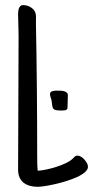

<svg xmlns="http://www.w3.org/2000/svg" viewBox="-20 -719 362 746"><path d="M321.8 -71.3Q321.8 -60.1 309.8 -49.8Q297.9 -39.6 279.1 -31Q260.3 -22.5 237.5 -15.4Q214.8 -8.3 193.1 -3.4Q171.4 1.5 153.3 4.2Q135.3 6.8 126.5 6.8Q109.9 6.8 95.9 2.9Q82 -1 71.8 -9Q61.5 -17.1 55.9 -29.8Q50.3 -42.5 50.3 -60.5Q50.3 -190.9 51.3 -320.3Q52.2 -449.7 52.2 -581.1Q52.2 -601.6 51.3 -621.6Q50.3 -641.6 50.3 -662.1Q50.3 -667 50.8 -673.6Q51.3 -680.2 53.2 -685.8Q55.2 -691.4 59.1 -695.3Q63 -699.2 69.8 -699.2Q76.7 -699.2 84.2 -697.3Q91.8 -695.3 98.4 -691.4Q105 -687.5 110.1 -681.9Q115.2 -676.3 117.7 -668.9Q120.1 -660.2 119.9 -650.1Q119.6 -640.1 119.6 -629.9Q122.1 -500 123.3 -372.1Q124.5 -244.1 124.5 -114.3Q124.5 -99.6 124.8 -85Q125 -70.3 126.5 -55.7Q139.6 -56.2 158.7 -60.1Q177.7 -64 197 -70.1Q216.3 -76.2 233.4 -84Q250.5 -91.8 260.3 -100.6Q264.6 -105 269.5 -109.6Q274.4 -114.3 281.7 -114.3Q288.1 -114.3 295.2 -109.9Q302.2 -105.5 308.1 -98.9Q314 -92.3 317.9 -85Q321.8 -77.6 321.8 -71.3ZM174.3 -354Q174.3 -358.9 177.7 -361.6Q181.2 -364.3 186.3 -365.5Q191.4 -366.7 196.5 -366.7Q201.7 -366.7 205.6 -366.7Q210.4 -366.7 217 -366.5Q223.6 -366.2 229.5 -364.5Q235.4 -362.8 239.5 -359.1Q243.7 -355.5 243.7 -349.1Q243.7 -346.7 243.4 -338.6Q243.2 -330.6 242.9 -321.3Q242.7 -312 242.4 -304.4Q242.2 -296.9 241.7 -296.4Q237.8 -291 231.7 -290.3Q225.6 -289.6 220.2 -289.6Q205.1 -289.6 197.8 -291Q190.4 -292.5 187 -296.9Q183.6 -301.3 182.9 -309.1Q182.1 -316.9 180.2 -329.6Q178.7 -335.4 176.5 -341.3Q174.3 -347.2 174.3 -354Z"/></svg>

Font: Just Another Hand
Style: Regular
Weight: 400
Designer: Astigmatic (AOETI)
Foundry: Astigmatic (AOETI)
Version: Version 1.000